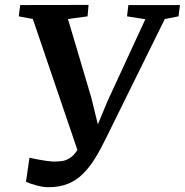

<svg xmlns="http://www.w3.org/2000/svg" viewBox="-20 -764 768 798"><path d="M182 14Q159 14 131.2 6.5Q103.5 -1 88 -8.5L102.5 -108.5Q119.5 -104.5 138.2 -101Q157 -97.5 174.2 -95.2Q191.5 -93 205 -92.5Q221.5 -92.5 238 -94.8Q254.5 -97 270 -106.8Q285.5 -116.5 300.2 -138.2Q315 -160 328.5 -199.5L311.5 -112L116.5 -685L58 -696L64 -743L348 -743.5L344 -696L262.5 -685L359.5 -358L400.5 -191L364.5 -193.5L427.5 -345L584 -684L508 -696L513.5 -743H728L722 -696L665 -685L420.5 -189.5Q397.5 -142 374 -104.2Q350.5 -66.5 323.2 -40Q296 -13.5 261.5 0.2Q227 14 182 14Z"/></svg>

Font: Merriweather 20pt SemiBold
Style: Italic
Weight: 600
Italic angle: -7.8°
Version: Version 2.101